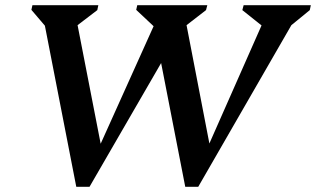

<svg xmlns="http://www.w3.org/2000/svg" viewBox="-20 -710 1218 740"><path d="M274 10 153 -611 101 -672 105 -690H359L355 -671L279 -613L368 -156L572 -609L505 -672L509 -690H779L774 -671L699 -613L787 -157L988 -612L914 -671L919 -690H1178L1174 -671L1103 -613L744 10H694L601 -467L325 10Z"/></svg>

Font: Platypi Medium
Style: Italic
Weight: 500
Italic angle: -13°
Designer: David Sargent
Foundry: Bolt Cutter Type
Version: Version 1.200; ttfautohint (v1.8.4.7-5d5b)